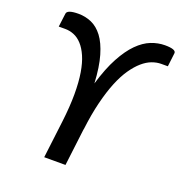

<svg xmlns="http://www.w3.org/2000/svg" viewBox="-130 -838 897 950"><g transform="rotate(20 318.0 -362.5)"><path d="M342 -196.5 318 0H206L230 -196.5Q240 -279 240 -343.5Q240 -408 232 -456.2Q224 -504.5 209.2 -538Q194.5 -571.5 175.2 -592.5Q156 -613.5 133.2 -622.8Q110.5 -632 87 -632H52.5L61.5 -703Q64 -725 123.5 -725Q159.5 -725 192.2 -710.8Q225 -696.5 250.8 -662.5Q276.5 -628.5 293.2 -571.2Q310 -514 314.5 -428Q340 -514 371 -571.2Q402 -628.5 436 -662.5Q470 -696.5 506.2 -710.8Q542.5 -725 578.5 -725Q638.5 -725 635.5 -703L627 -632H592.5Q569 -632 544 -622.8Q519 -613.5 494.8 -592.5Q470.5 -571.5 447.2 -538Q424 -504.5 404.2 -456.2Q384.5 -408 368.5 -343.5Q352.5 -279 342.5 -196.5Z"/></g></svg>

Font: Lato Semibold
Style: Italic
Weight: 600
Italic angle: -7°
Designer: Lukasz Dziedzic
Foundry: tyPoland Lukasz Dziedzic
Version: Version 2.006; 2014-01-15